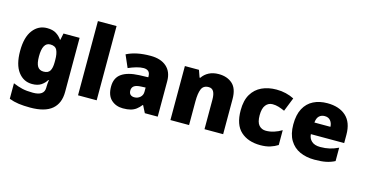

<svg xmlns="http://www.w3.org/2000/svg" viewBox="-96 -1210 3607 1899"><g transform="rotate(15 1708.0 -260.0)"><path d="M243 -563Q301 -563 336.5 -540.5Q372 -518 394 -485H398L412 -553H577V1Q577 118 504.5 179Q432 240 282 240Q215 240 164 233Q113 226 66 208V49Q116 70 161 80.5Q206 91 271 91Q386 91 386 9V-1Q386 -30 392 -70H386Q367 -37 332 -13.5Q297 10 240 10Q152 10 97 -63Q42 -136 42 -276Q42 -416 98 -489.5Q154 -563 243 -563ZM315 -415Q236 -415 236 -273Q236 -201 256 -169.5Q276 -138 318 -138Q365 -138 383 -167.5Q401 -197 401 -256V-279Q401 -344 383.5 -379.5Q366 -415 315 -415Z M900 0H709V-760H900Z M1302 -563Q1407 -563 1466 -511Q1525 -459 1525 -363V0H1393L1356 -73H1352Q1329 -44 1304.5 -25.5Q1280 -7 1248 1.5Q1216 10 1170 10Q1098 10 1050 -34Q1002 -78 1002 -169Q1002 -258 1063.5 -301Q1125 -344 1242 -349L1334 -352V-360Q1334 -397 1316 -412.5Q1298 -428 1267 -428Q1234 -428 1194 -416.5Q1154 -405 1113 -387L1058 -513Q1106 -538 1166.5 -550.5Q1227 -563 1302 -563ZM1291 -245Q1239 -243 1217.5 -226.5Q1196 -210 1196 -180Q1196 -152 1211 -138.5Q1226 -125 1251 -125Q1286 -125 1310.5 -147Q1335 -169 1335 -204V-247Z M2001 -563Q2087 -563 2141 -515Q2195 -467 2195 -360V0H2004V-302Q2004 -357 1988 -385Q1972 -413 1937 -413Q1883 -413 1864.5 -369Q1846 -325 1846 -242V0H1655V-553H1799L1825 -480H1832Q1858 -519 1900.5 -541Q1943 -563 2001 -563Z M2577 10Q2451 10 2376 -58Q2301 -126 2301 -274Q2301 -375 2339 -438.5Q2377 -502 2442.5 -532.5Q2508 -563 2592 -563Q2643 -563 2688.5 -552Q2734 -541 2773 -521L2717 -380Q2683 -395 2653.5 -404Q2624 -413 2592 -413Q2549 -413 2522 -379Q2495 -345 2495 -275Q2495 -203 2522.5 -172.5Q2550 -142 2593 -142Q2634 -142 2675.5 -155Q2717 -168 2754 -191V-39Q2720 -17 2677 -3.5Q2634 10 2577 10Z M3113 -563Q3234 -563 3304 -500Q3374 -437 3374 -310V-225H3033Q3035 -182 3065.5 -154Q3096 -126 3154 -126Q3206 -126 3249 -136Q3292 -146 3338 -168V-31Q3298 -10 3250.5 0Q3203 10 3131 10Q3047 10 2981.5 -19.5Q2916 -49 2878 -112Q2840 -175 2840 -273Q2840 -373 2874.5 -437Q2909 -501 2970.5 -532Q3032 -563 3113 -563ZM3120 -433Q3086 -433 3063.5 -412Q3041 -391 3037 -345H3201Q3200 -382 3179.5 -407.5Q3159 -433 3120 -433Z"/></g></svg>

Font: Noto Sans Arabic Blk
Style: Regular
Weight: 900
Designer: Monotype Design Team, Nadine Chahine, Nizar Qandah and Khaled Hosny
Foundry: Monotype Imaging Inc.
Version: Version 2.012; ttfautohint (v1.8.4.7-5d5b)